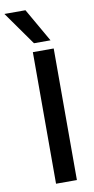

<svg xmlns="http://www.w3.org/2000/svg" viewBox="-147 -964 491 1006"><g transform="rotate(-10 98.5 -461.5)"><path d="M66 0V-700H177V0ZM80 -745 -46 -923H66L168 -745Z"/></g></svg>

Font: Georama Medium
Style: Regular
Weight: 500
Designer: Jean-Baptiste Levee
Foundry: Production Type
Version: Version 1.000